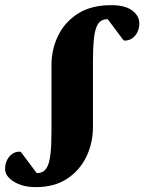

<svg xmlns="http://www.w3.org/2000/svg" viewBox="-30 -728 573 762"><path d="M111.8 14.6Q59.6 14.6 24.9 -7.1Q-9.8 -28.8 -9.8 -57.1Q-9.8 -77.1 -2 -92.8Q5.9 -108.4 19 -117.4Q32.2 -126.5 47.9 -126Q47.9 -126 50.5 -125.7Q53.2 -125.5 53.2 -124.5L115.7 -41Q130.9 -41 141.8 -47.6Q152.8 -54.2 160.2 -71.8Q167.5 -89.4 170.9 -122.3Q174.3 -155.3 174.3 -208V-469.7Q174.3 -532.2 200.7 -586.4Q227.1 -640.6 279.5 -674.1Q332 -707.5 411.1 -707.5Q467.3 -707.5 495.1 -686Q522.9 -664.6 522.9 -635.7Q522.9 -615.7 515.1 -600.1Q507.3 -584.5 494.4 -575.7Q481.4 -566.9 465.3 -566.9Q465.3 -566.9 462.6 -567.4Q460 -567.9 460 -568.4L397.5 -651.9Q382.3 -651.9 371.3 -645.3Q360.4 -638.7 353 -621.1Q345.7 -603.5 342.3 -570.6Q338.9 -537.6 338.9 -484.9V-223.1Q338.9 -161.1 313 -106.7Q287.1 -52.2 236.6 -18.8Q186 14.6 111.8 14.6Z"/></svg>

Font: Gelasio
Style: Bold
Weight: 700
Designer: Eben Sorkin
Foundry: Eben Sorkin
Version: Version 1.008